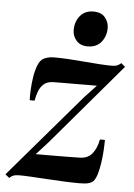

<svg xmlns="http://www.w3.org/2000/svg" viewBox="-73 -768 576 823"><g transform="rotate(5 215.0 -356.0)"><path d="M338 -411.5Q325.5 -411.5 307 -411.5Q288.5 -411.5 266.5 -411.2Q244.5 -411 222.8 -411Q201 -411 182.5 -410.8Q164 -410.5 151 -410.5Q125 -410 110.2 -397.2Q95.5 -384.5 88.2 -365Q81 -345.5 77.5 -324.5H56.5Q55.5 -341 56.8 -368.2Q58 -395.5 62.5 -424.5Q67 -453.5 76 -476Q85 -498.5 99 -506Q104 -509 115.8 -512.8Q127.5 -516.5 145.5 -516.5Q174 -516.5 207.8 -514.5Q241.5 -512.5 275.8 -509.5Q310 -506.5 340.5 -504.5Q371 -502.5 392.5 -502.5Q407.5 -502.5 415.5 -505.2Q423.5 -508 434 -517L451 -502.5L152.5 -151.5L102.5 -96.5Q120.5 -96.5 146.2 -96.5Q172 -96.5 199.5 -96.8Q227 -97 251.8 -97.2Q276.5 -97.5 293 -98Q327 -99 345.5 -122.2Q364 -145.5 371 -183H392.5Q392.5 -160.5 390.8 -133.8Q389 -107 385 -81Q381 -55 374.8 -34.5Q368.5 -14 359.5 -3.5Q352 4 338.2 7.8Q324.5 11.5 298.5 11.5Q269.5 11.5 233.2 9.8Q197 8 160.2 5.8Q123.5 3.5 92.2 1.8Q61 0 41.5 0Q24.5 0 15.2 3.5Q6 7 -2 15L-19.5 1L286.5 -356.5ZM283 -576Q252 -576 235 -595.5Q218 -615 218 -640.5Q218 -677.5 238.8 -702.2Q259.5 -727 295.5 -727Q330 -727 346.2 -706.8Q362.5 -686.5 362.5 -662Q362.5 -626.5 342 -601.2Q321.5 -576 283 -576Z"/></g></svg>

Font: Merriweather 144pt SemiBold
Style: Italic
Weight: 600
Italic angle: -7.8°
Version: Version 2.101